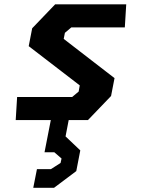

<svg xmlns="http://www.w3.org/2000/svg" viewBox="-20 -554 660 886"><path d="M52.5 0H214.5L185.5 148.5H230.5L264 177.5L259.5 198L215 226.5H150.5L133.5 312.5H229.5L332 235.5L350.5 140L282.5 75.5L297 0H386L492.5 -111L508.5 -193.5L274 -374.5L279.5 -402.5L309 -427.5H556L562.5 -534H234.5L128.5 -423.5L112.5 -341L348 -160L343 -131.5L313 -106.5H59Z"/></svg>

Font: Monaspace Krypton
Style: Bold Italic
Weight: 700
Italic angle: -11°
Designer: Riley Cran & the Lettermatic Team
Foundry: Lettermatic
Version: Version 1.101 (Monaspace Krypton)